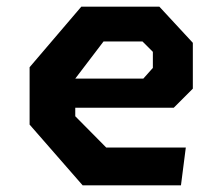

<svg xmlns="http://www.w3.org/2000/svg" viewBox="-20 -554 660 574"><path d="M227 0H521L535.5 -113H297.5L205 -206.5V-232H499.5L556.5 -289V-426L456.5 -534H223L68.5 -353V-181.5ZM205 -319 289.5 -430H406L437 -399V-351L408.5 -319Z"/></svg>

Font: Monaspace Krypton
Style: Bold
Weight: 700
Designer: Riley Cran & the Lettermatic Team
Foundry: Lettermatic
Version: Version 1.200 (Monaspace Krypton)